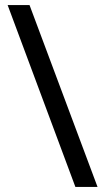

<svg xmlns="http://www.w3.org/2000/svg" viewBox="-20 -734 412 754"><path d="M96 -714 363 0H276L10 -714Z"/></svg>

Font: Noto Sans Tifinagh Air
Style: Regular
Weight: 400
Designer: JamraPatel
Foundry: JamraPatel LLC
Version: Version 2.006; ttfautohint (v1.8.4.7-5d5b)